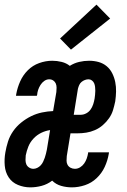

<svg xmlns="http://www.w3.org/2000/svg" viewBox="-28 -800 548 828"><path d="M103 8Q75 8 49.5 -2.5Q24 -13 9.5 -35Q-5 -57 -7.5 -85.5Q-10 -114 -5 -142Q-1 -166 6.5 -189.5Q14 -213 28.5 -234Q43 -255 63.5 -271.5Q84 -288 106.5 -299Q129 -310 153 -315Q177 -320 201 -321L215 -403Q216 -412 216 -422Q216 -432 212.5 -440Q209 -448 201.5 -453Q194 -458 184 -458Q173 -458 163 -451Q153 -444 146.5 -433.5Q140 -423 136.5 -412.5Q133 -402 132 -390Q131 -389 131 -388.5Q131 -388 131 -387H41Q41 -389 41.5 -390.5Q42 -392 42 -394Q47 -422 59 -449Q71 -476 92 -497Q113 -518 141 -528Q169 -538 197 -538Q218 -538 238 -533Q258 -528 273 -516Q292 -528 313.5 -533Q335 -538 356 -538Q378 -538 397.5 -532.5Q417 -527 432 -514.5Q447 -502 456 -484Q465 -466 469 -446Q473 -426 472.5 -405Q472 -384 469 -363Q465 -344 459.5 -325.5Q454 -307 442.5 -290.5Q431 -274 415.5 -260.5Q400 -247 381.5 -239Q363 -231 344 -228Q325 -225 306 -225H276L260 -127Q259 -117 259 -107Q259 -97 263.5 -89Q268 -81 276.5 -76.5Q285 -72 295 -72Q307 -72 317.5 -78.5Q328 -85 335 -95Q342 -105 346 -116.5Q350 -128 352 -140Q352 -141 352 -141.5Q352 -142 352 -143H442Q442 -141 441.5 -139.5Q441 -138 441 -136Q436 -107 423.5 -80Q411 -53 389 -32Q367 -11 338.5 -1.5Q310 8 282 8Q258 8 235.5 1.5Q213 -5 197 -21Q176 -5 151.5 1.5Q127 8 103 8ZM320 -305Q332 -305 343.5 -311Q355 -317 362.5 -327.5Q370 -338 374 -350.5Q378 -363 380 -375Q381 -383 382 -391.5Q383 -400 383 -408.5Q383 -417 382 -425.5Q381 -434 378 -441Q375 -448 368.5 -453Q362 -458 354 -458Q346 -458 338 -455Q330 -452 323.5 -446.5Q317 -441 313.5 -433Q310 -425 308 -417L290 -305ZM116 -72Q124 -72 132.5 -76Q141 -80 147.5 -87Q154 -94 158 -102.5Q162 -111 165 -119.5Q168 -128 170 -136.5Q172 -145 174 -154L188 -239Q168 -236 149.5 -227Q131 -218 116.5 -202.5Q102 -187 94.5 -168.5Q87 -150 83 -130Q82 -120 82 -110Q82 -100 85.5 -91.5Q89 -83 97.5 -77.5Q106 -72 116 -72ZM278 -586 231 -634 388 -780 447 -720Z"/></svg>

Font: Iosevka Slab Medium
Style: Italic
Weight: 500
Italic angle: -9°
Monospace: yes
Designer: Belleve Invis
Foundry: Belleve Invis
Version: Version 11.1.0; ttfautohint (v1.8.3)